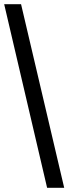

<svg xmlns="http://www.w3.org/2000/svg" viewBox="-20 -780 328 921"><path d="M206 121 0 -760H81L288 121Z"/></svg>

Font: Noto Serif Hentaigana Black
Style: Regular
Weight: 900
Designer: Kazuhiro Yamada
Foundry: nipponia
Version: Version 1.000; ttfautohint (v1.8.4.7-5d5b)